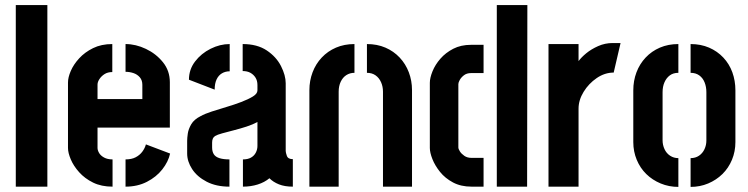

<svg xmlns="http://www.w3.org/2000/svg" viewBox="-20 -733 2938 754"><path d="M42 0V-713H166V0Z M422 0Q378 0 345.5 -16Q313 -32 291 -56.5Q269 -81 258 -107Q247 -133 247 -152V-409Q247 -429 258 -454.5Q269 -480 291 -504Q313 -528 345.5 -544Q378 -560 421 -560V-450Q403 -450 390.5 -442Q378 -434 370.5 -422.5Q363 -411 363 -401V-344H539V-400Q539 -418 529 -429.5Q519 -441 504 -446Q489 -451 473 -451V-560Q513 -560 553 -541Q593 -522 620 -488.5Q647 -455 647 -410V-232H363V-152Q363 -143 369 -132.5Q375 -122 388.5 -114.5Q402 -107 422 -107ZM473 0V-107Q497 -107 513 -115.5Q529 -124 539 -137.5Q549 -151 553 -166L648 -130Q641 -98 617.5 -68Q594 -38 557 -19Q520 0 473 0Z M881 0Q829 0 791.5 -19.5Q754 -39 734.5 -69Q715 -99 715 -130V-180Q715 -191 717.5 -208.5Q720 -226 731 -245Q742 -264 768 -277Q784 -286 811.5 -295Q839 -304 869.5 -313Q900 -322 927.5 -332.5Q955 -343 973 -354Q991 -365 991 -378V-399Q991 -416 983.5 -428Q976 -440 963.5 -447Q951 -454 933 -454V-560Q990 -560 1027.5 -535Q1065 -510 1083.5 -473.5Q1102 -437 1102 -406V-140Q1102 -134 1106.5 -121Q1111 -108 1130 -108V0Q1098 0 1075.5 -9Q1053 -18 1038 -33Q1019 -17 992 -8.5Q965 0 934 0V-107Q953 -107 965.5 -114Q978 -121 984.5 -133.5Q991 -146 991 -160V-254Q973 -244 948.5 -236Q924 -228 898.5 -221.5Q873 -215 853 -209.5Q833 -204 825 -199Q813 -192 813 -173V-154Q813 -138 819.5 -127.5Q826 -117 841.5 -112Q857 -107 881 -107ZM823 -381 722 -420Q722 -460 746 -491.5Q770 -523 807 -541.5Q844 -560 882 -560V-453Q865 -453 851.5 -445Q838 -437 830.5 -421Q823 -405 823 -381Z M1195 -379Q1195 -416 1207.5 -449Q1220 -482 1243.5 -507Q1267 -532 1299.5 -546Q1332 -560 1372 -560V-447Q1354 -447 1340 -438Q1326 -429 1318 -412Q1310 -395 1310 -373V0H1195ZM1484 -373Q1484 -393 1476.5 -410Q1469 -427 1455 -437Q1441 -447 1421 -447V-560Q1461 -560 1493.5 -546Q1526 -532 1549.5 -507Q1573 -482 1585.5 -449Q1598 -416 1598 -379V0H1484Z M1832 0Q1790 0 1759 -16.5Q1728 -33 1708 -58Q1688 -83 1678 -108.5Q1668 -134 1668 -152V-408Q1668 -427 1678.5 -453Q1689 -479 1709.5 -502.5Q1730 -526 1760 -541.5Q1790 -557 1830 -557H1879V-446H1830Q1813 -446 1802 -437.5Q1791 -429 1785.5 -419Q1780 -409 1780 -403V-154Q1780 -148 1786 -138.5Q1792 -129 1803.5 -121Q1815 -113 1832 -113H1879V0ZM1931 0V-713H2051L2050 0Z M2134 0V-560H2252V-493Q2263 -508 2282.5 -524Q2302 -540 2329 -552Q2356 -564 2386 -564Q2393 -564 2401 -564Q2409 -564 2417 -564L2390 -448Q2355 -448 2323.5 -426.5Q2292 -405 2272 -372.5Q2252 -340 2252 -306V0Z M2644 1Q2607 1 2574.5 -12.5Q2542 -26 2518 -49.5Q2494 -73 2480.5 -105.5Q2467 -138 2467 -175V-378Q2467 -416 2479.5 -449Q2492 -482 2515.5 -507Q2539 -532 2571.5 -546Q2604 -560 2644 -560V-447Q2624 -447 2610.5 -437Q2597 -427 2589.5 -410Q2582 -393 2582 -371V-182Q2582 -164 2589.5 -147.5Q2597 -131 2611.5 -121.5Q2626 -112 2644 -112ZM2692 1V-112Q2711 -112 2725 -121.5Q2739 -131 2746.5 -147Q2754 -163 2754 -181V-371Q2754 -392 2747 -409.5Q2740 -427 2726 -437Q2712 -447 2692 -447V-560Q2732 -560 2764.5 -546Q2797 -532 2820.5 -507Q2844 -482 2856 -449Q2868 -416 2868 -378V-175Q2868 -138 2854.5 -105.5Q2841 -73 2817 -49.5Q2793 -26 2761 -12.5Q2729 1 2692 1Z"/></svg>

Font: Stick No Bills
Style: Bold
Weight: 700
Version: Version 2.000